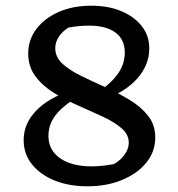

<svg xmlns="http://www.w3.org/2000/svg" viewBox="-20 -643 625 674"><path d="M287 11Q222 11 171.5 -9.5Q121 -30 92 -66.5Q63 -103 63 -151Q63 -209 107 -254.5Q151 -300 229 -325L251 -301Q200 -271 175 -238.5Q150 -206 150 -166Q150 -116 191 -87.5Q232 -59 302 -59Q337 -59 380 -67Q404 -81 418 -101Q432 -121 432 -142Q432 -171 406.5 -193Q381 -215 341 -233.5Q301 -252 255.5 -272Q210 -292 170 -316.5Q130 -341 104.5 -375Q79 -409 79 -455Q79 -503 107.5 -541Q136 -579 186 -601Q236 -623 300 -623Q360 -623 405.5 -604Q451 -585 477.5 -551.5Q504 -518 504 -473Q504 -415 462 -367.5Q420 -320 343 -293L321 -317Q371 -351 394.5 -385Q418 -419 418 -458Q418 -505 385 -529Q352 -553 293 -553Q276 -553 258 -551.5Q240 -550 220 -546Q199 -533 186.5 -514Q174 -495 174 -474Q174 -442 199.5 -419Q225 -396 265 -376.5Q305 -357 349.5 -337Q394 -317 434 -293Q474 -269 499.5 -237Q525 -205 525 -160Q525 -111 494 -72.5Q463 -34 409 -11.5Q355 11 287 11Z"/></svg>

Font: Piazzolla Thin SemiBold
Style: Regular
Weight: 600
Version: Version 2.005